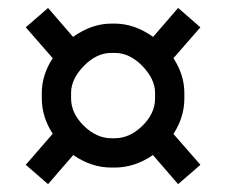

<svg xmlns="http://www.w3.org/2000/svg" viewBox="-20 -622 565 480"><path d="M267.1 -489.7H258.3Q221.2 -489.7 189.5 -457Q157.7 -424.3 157.7 -389.6V-376Q157.7 -338.9 189.5 -307.6Q221.2 -276.4 258.3 -276.4H267.1Q304.2 -276.4 335.9 -307.4Q367.7 -338.4 367.7 -376V-389.6Q367.7 -424.3 335.9 -457Q304.2 -489.7 267.1 -489.7ZM440.9 -389.6V-376Q440.9 -329.1 413.6 -287.1L481 -210L425.3 -161.6L362.3 -234.4Q316.9 -203.1 267.1 -203.1H258.3Q208.5 -203.1 163.1 -234.4L100.1 -161.6L44.4 -210L111.8 -287.6Q84.5 -329.6 84.5 -376V-389.6Q84.5 -434.6 111.8 -476.6L44.4 -553.7L100.1 -602.1L162.6 -529.8Q209.5 -563 258.3 -563H267.1Q315.9 -563 362.8 -529.8L425.3 -602.1L481 -553.7L413.6 -476.6Q440.9 -434.6 440.9 -389.6Z"/></svg>

Font: Anka/Coder Condensed
Style: Regular
Weight: 400
Width: 4
Monospace: yes
Version: Version 1.100